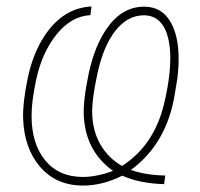

<svg xmlns="http://www.w3.org/2000/svg" viewBox="-20 -558 612 588"><path d="M482.4 5.9Q407.7 3.9 354.5 -20Q293.9 10.3 234.4 10.3Q152.3 10.3 103 -46.9Q53.7 -104 50.8 -196.3Q49.3 -243.2 64.9 -318.4Q80.6 -393.6 115.7 -447.3Q172.9 -534.2 260.3 -538.1L256.8 -511.7Q198.2 -508.3 153.6 -453.1Q108.9 -397.9 90.8 -314Q76.2 -244.6 76.7 -203.1Q76.7 -117.7 118.4 -66.9Q160.2 -16.1 233.9 -16.1Q275.9 -16.1 326.2 -34.7Q243.2 -93.8 236.8 -200.7Q233.9 -249 251.7 -332.8Q269.5 -416.5 307.1 -470.7Q353.5 -537.6 421.4 -537.6Q477.1 -537.6 504.2 -487.5Q531.2 -437.5 526.4 -353L523.4 -319.3L515.1 -268.6Q490.2 -117.7 380.9 -37.6Q425.3 -21.5 486.3 -20.5ZM262.7 -202.6Q265.6 -151.9 289.3 -112.5Q313 -73.2 353.5 -49.8Q452.1 -112.3 482.9 -241.7Q502.9 -326.2 501.5 -389.2L500.5 -406.2Q491.2 -509.8 421.4 -511.2Q371.1 -511.2 334 -464.6Q296.9 -418 278.3 -332.5Q259.8 -247.1 262.7 -202.6Z"/></svg>

Font: Roboto Thin
Style: Italic
Weight: 250
Italic angle: -12°
Designer: Google
Version: Version 2.134; 2016